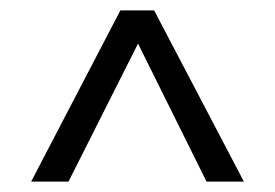

<svg xmlns="http://www.w3.org/2000/svg" viewBox="-20 -720 530 370"><path d="M450 -370H378L246 -636L112 -370H40L212 -700H277Z"/></svg>

Font: Kulim Park Light
Style: Regular
Weight: 300
Designer: Noponies / Dale Sattler
Foundry: Noponies
Version: Version 1.000; ttfautohint (v1.8.3)